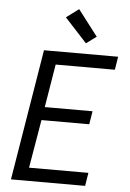

<svg xmlns="http://www.w3.org/2000/svg" viewBox="-63 -1027 727 1073"><g transform="rotate(5 300.0 -490.5)"><path d="M40 0 161 -735H577L565 -661H233L193 -419H461L449 -345H181L135 -74H468L456 0ZM391 -794 267 -929 337 -981 448 -836Z"/></g></svg>

Font: Iosevka Curly Extended Oblique
Style: Regular
Weight: 400
Width: 7
Italic angle: -9°
Monospace: yes
Designer: Belleve Invis
Foundry: Belleve Invis
Version: Version 11.1.0; ttfautohint (v1.8.3)